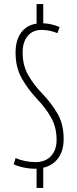

<svg xmlns="http://www.w3.org/2000/svg" viewBox="-20 -825 382 950"><path d="M152 10Q126 10 97.5 4Q69 -2 48 -12L57 -43Q103 -23 156 -23Q205 -23 232.5 -53Q260 -83 260 -133Q260 -196 232.5 -244Q205 -292 161 -338Q117 -385 87 -438.5Q57 -492 57 -565Q57 -626 84.5 -663.5Q112 -701 161 -708V-805H194V-710Q240 -707 275 -691L264 -661Q247 -668 227 -672.5Q207 -677 186 -677Q142 -677 117 -647Q92 -617 92 -565Q92 -502 119.5 -453.5Q147 -405 190 -361Q235 -314 265 -262Q295 -210 295 -137Q295 -79 268 -42.5Q241 -6 194 5V105H161V10Q157 10 152 10Z"/></svg>

Font: Georama Condensed ExtraLight
Style: Regular
Weight: 200
Width: 3
Designer: Jean-Baptiste Levee
Foundry: Production Type
Version: Version 1.000